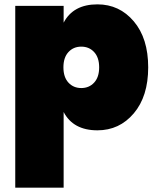

<svg xmlns="http://www.w3.org/2000/svg" viewBox="-20 -591 720 881"><path d="M272 -487Q316 -571 427 -571Q528 -571 594 -493Q660 -415 660 -282Q660 -149 594 -71Q528 7 427 7Q316 7 272 -77V270H50V-564H272ZM412 -212Q435 -237 435 -282Q435 -327 412 -352Q389 -377 353 -377Q317 -377 294 -352Q271 -327 271 -282Q271 -237 294 -212Q317 -187 353 -187Q389 -187 412 -212Z"/></svg>

Font: Poppins Black
Style: Regular
Weight: 900
Designer: Ninad Kale (Devanagari), Jonny Pinhorn (Latin)
Foundry: Indian Type Foundry
Version: Version 3.200;PS 1.000;hotconv 16.6.54;makeotf.lib2.5.65590